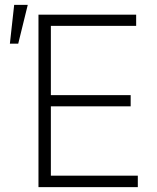

<svg xmlns="http://www.w3.org/2000/svg" viewBox="-20 -767 643 787"><path d="M137.7 -707H538.1V-661.1H188.5V-377H515.6V-331.1H188.5V-46.9H544.9V0H137.7ZM38.1 -747.1H93.8L54.7 -587.9H20.5Z"/></svg>

Font: Pretendard GOV ExtraLight
Style: Regular
Weight: 200
Designer: Base glyphs from Inter by Rasmus Andersson; Hangeul glyphs from Noto Sans CJK(Source Han Sans) by Jang Soo-young and Kan
Foundry: Kil Hyung-jin
Version: Version 1.309